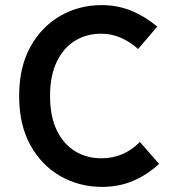

<svg xmlns="http://www.w3.org/2000/svg" viewBox="-20 -721 687 752"><path d="M55 -345Q55 -458 99 -537.5Q143 -617 216.5 -659Q290 -701 378 -701Q440 -701 494 -679Q548 -657 596 -617L521 -529Q490 -557 453.5 -573Q417 -589 376 -589Q319 -589 274 -561.5Q229 -534 202.5 -479.5Q176 -425 176 -345Q176 -265 202.5 -210.5Q229 -156 274.5 -128.5Q320 -101 377 -101Q465 -101 528 -165L603 -79Q555 -35 500 -12Q445 11 379 11Q291 11 217 -31Q143 -73 99 -152.5Q55 -232 55 -345Z"/></svg>

Font: Radio Canada Medium
Style: Regular
Weight: 500
Designer: Charles Daoud, Etienne Aubert Bonn, Alexandre Saumier Demers, Jacques Le Bailly
Foundry: Radio-Canada
Version: Version 2.104; ttfautohint (v1.8.4.7-5d5b);gftools[0.9.28.de